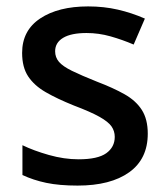

<svg xmlns="http://www.w3.org/2000/svg" viewBox="-20 -569 524 599"><path d="M441 -152Q441 -73 383 -31.5Q325 10 222 10Q165 10 124.5 1.5Q84 -7 50 -23V-116Q85 -99 132.5 -85.5Q180 -72 225 -72Q285 -72 311.5 -91Q338 -110 338 -142Q338 -160 328 -174.5Q318 -189 290.5 -204.5Q263 -220 210 -240Q158 -261 122.5 -281.5Q87 -302 68 -330.5Q49 -359 49 -404Q49 -474 105.5 -511.5Q162 -549 255 -549Q304 -549 347.5 -539Q391 -529 432 -511L397 -430Q362 -445 325 -455.5Q288 -466 250 -466Q202 -466 177 -451Q152 -436 152 -409Q152 -390 164 -376Q176 -362 204.5 -348Q233 -334 283 -314Q333 -295 368.5 -275Q404 -255 422.5 -226Q441 -197 441 -152Z"/></svg>

Font: Noto Sans Gurmukhi UI Medium
Style: Regular
Weight: 500
Designer: Jelle Bosma - Monotype Design Team
Foundry: Monotype Imaging Inc.
Version: Version 2.004; ttfautohint (v1.8.4.7-5d5b)